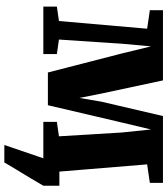

<svg xmlns="http://www.w3.org/2000/svg" viewBox="37 -629 772 886"><g transform="rotate(90 423.0 -186.0)"><path d="M649 180 710.5 0V-74H837V0Q820.5 29 800 63Q779.5 97 760.5 128Q741.5 159 729.5 180ZM10.5 0V-62.5L77 -72L112.5 -479L27 -491.5V-552H351L412 -267L432 -166.5L449 -267L515.5 -552H824V-491.5L738.5 -479L772 -72L836 -62.5V0H542.5V-62.5L609 -72L591.5 -361L577.5 -497L545.5 -362.5L465.5 -21H314.5L226 -365L194 -497L182 -365L162.5 -72L229.5 -62.5V0Z"/></g></svg>

Font: Merriweather 28pt Black
Style: Regular
Weight: 900
Version: Version 2.100